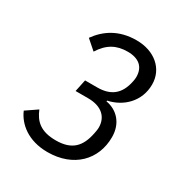

<svg xmlns="http://www.w3.org/2000/svg" viewBox="-168 -839 935 980"><g transform="rotate(30 300.0 -349.0)"><path d="M231 -401 216 -330H290C371 -330 412 -288 412 -228C412 -216 409 -201 407 -191C390 -106 349 -61 254 -61C164 -61 126 -99 103 -156L37 -111C64 -47 133 12 247 12C400 12 495 -85 495 -219C495 -300 445 -352 379 -363L380 -368C466 -386 538 -454 538 -554C538 -646 463 -710 357 -710C252 -710 184 -662 139 -599L195 -550C234 -612 281 -637 347 -637C412 -637 449 -606 449 -547C449 -539 448 -531 446 -521C429 -434 379 -401 302 -401Z"/></g></svg>

Font: LVC Sans
Style: Italic
Weight: 400
Italic angle: -11.31°
Designer: Mike Abbink, Paul van der Laan, Pieter van Rosmalen
Foundry: Bold Monday
Version: Version 3.0